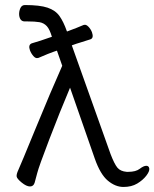

<svg xmlns="http://www.w3.org/2000/svg" viewBox="-20 -734 613 762"><path d="M246 -609Q287 -624 312 -635H313Q321 -638 330.5 -628.5Q340 -619 345 -606Q353 -583 339 -578L298 -565Q287 -562 265 -554L419 -122Q434 -83 446 -68.5Q458 -54 483 -52H489Q519 -52 534.5 -64Q550 -76 560.5 -76Q571 -76 572.5 -65Q574 -54 560.5 -36.5Q547 -19 524.5 -5.5Q502 8 470 8Q438 8 408 -17Q378 -42 356 -105L258 -386Q217 -289 175.5 -180.5Q134 -72 128 -48Q122 -24 117.5 -9Q113 6 99 6Q85 6 66 -9.5Q47 -25 46 -34Q45 -43 53 -60Q61 -77 121.5 -224.5Q182 -372 227 -473L206 -533L194 -529L170 -520L132 -504H131Q122 -501 113 -511Q104 -521 99 -534Q91 -556 106 -562Q141 -572 174 -584L186 -588Q177 -618 166 -630Q154 -643 136.5 -646Q119 -649 89 -649H78Q59 -649 56 -674Q55 -688 60.5 -701Q66 -714 79 -714Q138 -714 169 -703.5Q200 -693 216 -670.5Q232 -648 245 -611Z"/></svg>

Font: ToneOZ-Pinyin-WenKai-Regular
Style: Regular
Weight: 400
Designer: Fontworks Inc.
Foundry: ToneOZ
Version: Version 0.240331